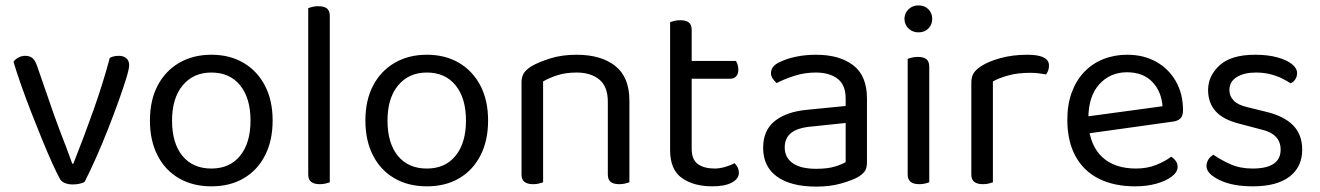

<svg xmlns="http://www.w3.org/2000/svg" viewBox="-20 -678 4895 712"><path d="M421 -471Q438 -471 448.5 -462Q459 -453 459 -436Q459 -423 448 -387Q437 -351 419 -301Q401 -251 379.5 -196.5Q358 -142 335.5 -91.5Q313 -41 294 -4Q289 0 276.5 3Q264 6 250 6Q233 6 220 0.5Q207 -5 202 -15Q191 -35 173.5 -73.5Q156 -112 136 -161Q116 -210 95.5 -262.5Q75 -315 58 -363.5Q41 -412 30 -449Q37 -459 49 -465Q61 -471 73 -471Q91 -471 101 -462Q111 -453 118 -432L180 -253Q188 -230 201 -196Q214 -162 227 -128Q240 -94 248 -71H252Q292 -172 327 -270.5Q362 -369 387 -463Q400 -471 421 -471Z M991 -231Q991 -157 963 -102Q935 -47 884 -17Q833 13 764 13Q695 13 643.5 -17Q592 -47 564 -102Q536 -157 536 -231Q536 -306 564.5 -360.5Q593 -415 644.5 -445Q696 -475 764 -475Q832 -475 883 -445Q934 -415 962.5 -360.5Q991 -306 991 -231ZM764 -409Q697 -409 657.5 -361.5Q618 -314 618 -231Q618 -147 656.5 -100Q695 -53 764 -53Q832 -53 870.5 -100.5Q909 -148 909 -231Q909 -314 870.5 -361.5Q832 -409 764 -409Z M1123 -264 1203 -252V-2Q1198 0 1188 2.5Q1178 5 1166 5Q1145 5 1134 -3.5Q1123 -12 1123 -31ZM1203 -214 1123 -225V-648Q1128 -650 1138.5 -652.5Q1149 -655 1160 -655Q1182 -655 1192.5 -646.5Q1203 -638 1203 -619Z M1790 -231Q1790 -157 1762 -102Q1734 -47 1683 -17Q1632 13 1563 13Q1494 13 1442.5 -17Q1391 -47 1363 -102Q1335 -157 1335 -231Q1335 -306 1363.5 -360.5Q1392 -415 1443.5 -445Q1495 -475 1563 -475Q1631 -475 1682 -445Q1733 -415 1761.5 -360.5Q1790 -306 1790 -231ZM1563 -409Q1496 -409 1456.5 -361.5Q1417 -314 1417 -231Q1417 -147 1455.5 -100Q1494 -53 1563 -53Q1631 -53 1669.5 -100.5Q1708 -148 1708 -231Q1708 -314 1669.5 -361.5Q1631 -409 1563 -409Z M2314 -305V-203H2234V-301Q2234 -357 2202.5 -383Q2171 -409 2118 -409Q2078 -409 2047 -399Q2016 -389 1994 -376V-203H1914V-372Q1914 -393 1922.5 -406.5Q1931 -420 1952 -433Q1978 -448 2021 -461.5Q2064 -475 2118 -475Q2209 -475 2261.5 -433.5Q2314 -392 2314 -305ZM1914 -258H1994V-2Q1989 0 1979 2.5Q1969 5 1957 5Q1936 5 1925 -3.5Q1914 -12 1914 -31ZM2234 -258H2314V-2Q2309 0 2298.5 2.5Q2288 5 2277 5Q2255 5 2244.5 -3.5Q2234 -12 2234 -31Z M2465 -264H2545V-126Q2545 -86 2568 -69.5Q2591 -53 2631 -53Q2648 -53 2669 -59Q2690 -65 2704 -73Q2710 -67 2715 -58Q2720 -49 2720 -37Q2720 -15 2694 -1Q2668 13 2622 13Q2552 13 2508.5 -18Q2465 -49 2465 -121ZM2506 -386V-452H2709Q2712 -448 2715 -439Q2718 -430 2718 -420Q2718 -404 2710 -395Q2702 -386 2688 -386ZM2545 -234H2465V-596Q2470 -598 2480.5 -600.5Q2491 -603 2503 -603Q2524 -603 2534.5 -594.5Q2545 -586 2545 -567Z M3007 -52Q3049 -52 3076.5 -60.5Q3104 -69 3116 -77V-222L2992 -209Q2940 -205 2915 -186Q2890 -167 2890 -131Q2890 -94 2919.5 -73Q2949 -52 3007 -52ZM3006 -475Q3093 -475 3144 -436Q3195 -397 3195 -313V-76Q3195 -54 3186.5 -42.5Q3178 -31 3161 -21Q3137 -8 3097 3Q3057 14 3007 14Q2913 14 2861.5 -23Q2810 -60 2810 -130Q2810 -195 2853.5 -229.5Q2897 -264 2974 -271L3116 -285V-313Q3116 -363 3086 -386Q3056 -409 3005 -409Q2964 -409 2926.5 -397Q2889 -385 2860 -370Q2852 -377 2845.5 -386.5Q2839 -396 2839 -406Q2839 -432 2868 -446Q2895 -460 2930.5 -467.5Q2966 -475 3006 -475Z M3334 -608Q3334 -629 3349 -643.5Q3364 -658 3386 -658Q3409 -658 3423 -643.5Q3437 -629 3437 -608Q3437 -587 3423 -572.5Q3409 -558 3386 -558Q3364 -558 3349 -572.5Q3334 -587 3334 -608ZM3346 -264H3426V-2Q3421 0 3411 2.5Q3401 5 3389 5Q3368 5 3357 -3.5Q3346 -12 3346 -31ZM3426 -225H3346V-460Q3351 -462 3361.5 -464.5Q3372 -467 3384 -467Q3405 -467 3415.5 -458.5Q3426 -450 3426 -430Z M3662 -376V-218H3582V-370Q3582 -393 3590.5 -406.5Q3599 -420 3619 -433Q3645 -450 3690 -462.5Q3735 -475 3790 -475Q3870 -475 3870 -435Q3870 -425 3867 -416.5Q3864 -408 3859 -402Q3849 -404 3833 -406Q3817 -408 3801 -408Q3755 -408 3720 -398.5Q3685 -389 3662 -376ZM3582 -264 3662 -252V-2Q3657 0 3647 2.5Q3637 5 3625 5Q3604 5 3593 -3.5Q3582 -12 3582 -31Z M3993 -180 3989 -243 4291 -284Q4287 -339 4253 -374.5Q4219 -410 4159 -410Q4097 -410 4056.5 -365.5Q4016 -321 4016 -238V-216Q4023 -136 4068.5 -94.5Q4114 -53 4193 -53Q4235 -53 4269 -67Q4303 -81 4323 -97Q4334 -90 4340.5 -80.5Q4347 -71 4347 -59Q4347 -40 4325.5 -23.5Q4304 -7 4268.5 3Q4233 13 4189 13Q4112 13 4055.5 -15Q3999 -43 3968.5 -98.5Q3938 -154 3938 -234Q3938 -291 3954.5 -335.5Q3971 -380 4000.5 -411Q4030 -442 4071 -458.5Q4112 -475 4160 -475Q4221 -475 4267.5 -449Q4314 -423 4340.5 -376.5Q4367 -330 4367 -270Q4367 -248 4357 -238.5Q4347 -229 4329 -227Z M4809 -123Q4809 -59 4762 -23Q4715 13 4626 13Q4550 13 4502 -10.5Q4454 -34 4454 -62Q4454 -74 4460.5 -85.5Q4467 -97 4480 -104Q4507 -85 4543 -69Q4579 -53 4625 -53Q4729 -53 4729 -123Q4729 -152 4711.5 -170.5Q4694 -189 4660 -197L4577 -219Q4516 -234 4488 -265.5Q4460 -297 4460 -344Q4460 -397 4503 -436Q4546 -475 4634 -475Q4681 -475 4716 -465.5Q4751 -456 4770.5 -440.5Q4790 -425 4790 -407Q4790 -394 4783.5 -384Q4777 -374 4766 -369Q4754 -377 4735.5 -386.5Q4717 -396 4692 -402.5Q4667 -409 4637 -409Q4593 -409 4566 -392Q4539 -375 4539 -344Q4539 -322 4554.5 -305.5Q4570 -289 4604 -281L4673 -264Q4741 -248 4775 -213.5Q4809 -179 4809 -123Z"/></svg>

Font: Baloo Bhaijaan 2
Style: Regular
Weight: 400
Designer: Sanskriti Dholi, Noopur Datye and Ek Type
Foundry: Ek Type
Version: Version 1.701